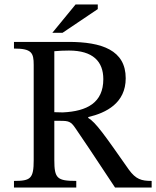

<svg xmlns="http://www.w3.org/2000/svg" viewBox="-20 -846 704 866"><path d="M547 -493C547 -620 439 -657 289 -657H43V-627C123 -627 132 -608 132 -553V-124C132 -40 118 -30 43 -30V0H324V-30C238 -30 225 -41 225 -124V-301H253C289 -301 300 -298 320 -268C361 -208 390 -165 499 0H664V-30C618 -30 593 -37 561 -81C451 -238 412 -294 378 -314V-318C459 -337 547 -381 547 -493ZM225 -615C246 -617 269 -618 291 -618C399 -618 446 -569 446 -489C446 -383 373 -344 263 -339L225 -340ZM216 -698H262L421 -805V-826H321Z"/></svg>

Font: STIX Two Math
Style: Regular
Weight: 400
Designer: Ross Mills, John Hudson & Paul Hanslow, Tiro Typeworks Ltd; with portions MicroPress Inc., with additions and correction
Foundry: Tiro Typeworks Ltd
Version: Version 2.02 b142